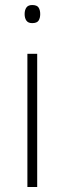

<svg xmlns="http://www.w3.org/2000/svg" viewBox="-20 -744 257 764"><path d="M108 -724Q127 -724 133.5 -714Q140 -704 140 -688Q140 -672 133.5 -662Q127 -652 108 -652Q92 -652 85 -662Q78 -672 78 -688Q78 -704 85 -714Q92 -724 108 -724ZM128 -530V0H89V-530Z"/></svg>

Font: Noto Sans Lao UI ExtLt
Style: Regular
Weight: 200
Designer: Monotype Design Team
Foundry: Monotype Imaging Inc.
Version: Version 2.000; ttfautohint (v1.8.4.7-5d5b)